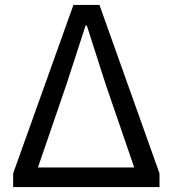

<svg xmlns="http://www.w3.org/2000/svg" viewBox="-20 -754 697 774"><path d="M33 0V-55L276 -734H381L623 -55V0ZM133 -79H521L406 -414L330 -651H325L248 -414Z"/></svg>

Font: Source Han Sans SC
Style: Regular
Weight: 400
Designer: Ryoko NISHIZUKA 西塚涼子 (kana, bopomofo & ideographs); Paul D. Hunt (Latin, Greek & Cyrillic); Sandoll Communications 산돌커뮤니
Foundry: Adobe
Version: Version 2.002;hotconv 1.0.116;makeotfexe 2.5.65601; ttfautoh